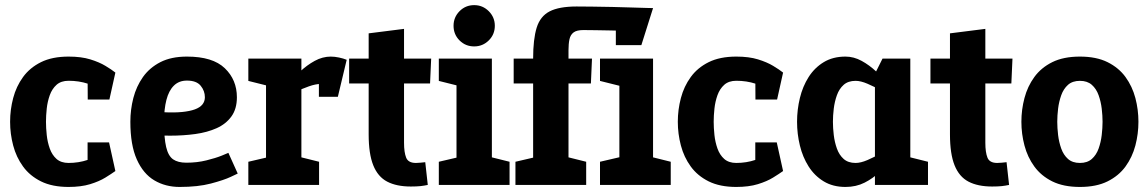

<svg xmlns="http://www.w3.org/2000/svg" viewBox="-20 -732 4546 760"><path d="M251.7 8Q186.7 8 142.3 -14Q98 -36 71.2 -73Q44.3 -110 32.2 -156Q20 -202 20 -250Q20 -298 32.2 -344Q44.3 -390 71.2 -427Q98 -464 142.3 -486Q186.7 -508 251.7 -508V-412.3Q221.7 -412.3 203.8 -396.3Q186 -380.3 177 -355.2Q168 -330 165 -302.2Q162 -274.3 162 -250Q162 -225.7 165 -197.5Q168 -169.3 177 -144Q186 -118.7 203.8 -102.8Q221.7 -87 251.7 -87ZM250.7 8V-87Q291.7 -87 327.5 -99.2Q363.3 -111.3 388.3 -126.3L436.7 -55Q421.3 -44 397 -29Q372.7 -14 336.8 -3Q301 8 250.7 8ZM388.3 -374Q363 -389 327.7 -400.7Q292.3 -412.3 251.3 -412.3V-508Q301.7 -508 337.3 -497Q373 -486 397.3 -471.3Q421.7 -456.7 436.7 -444.7ZM326.7 -168.3H411.7L436.7 -55H326.7ZM327.3 -338 326.7 -444 436.7 -444.7 413 -338Z M884 -127 921 -45Q921 -45 893.5 -32Q866 -19 814.8 -5.5Q763.7 8 691 8L717.7 -88Q760.3 -88 797 -97.2Q833.7 -106.3 857.3 -115.8Q881 -125.3 884 -127ZM496 -250H629.3Q629.3 -185.3 637.7 -150Q646 -114.7 665.2 -101.3Q684.3 -88 717.7 -88L691 8Q635 8 591 -18Q547 -44 521.5 -101Q496 -158 496 -250ZM720 -508Q822 -508 869.8 -462Q917.7 -416 917.7 -347Q917.7 -301 896 -271Q874.3 -241 837.3 -224.5Q800.3 -208 753.2 -201.5Q706 -195 654 -195L576 -196L629.3 -287.7Q670.3 -285.7 700.7 -288.7Q731 -291.7 751.2 -299Q771.3 -306.3 781.2 -318.5Q791 -330.7 791 -347Q791 -372.3 774.3 -392.7Q757.7 -413 720 -413Q688.3 -413 668.2 -393Q648 -373 638.7 -336.5Q629.3 -300 629.3 -250H496Q496 -298 507.8 -344Q519.7 -390 545.8 -427Q572 -464 614.8 -486Q657.7 -508 720 -508Z M1248.7 -399.7 1288.7 -508ZM1033 -500H1173V0H1033ZM1315.3 -381.3Q1298.3 -390.7 1282.3 -395.2Q1266.3 -399.7 1248.7 -399.7L1288.7 -508Q1304.7 -508 1322 -504.3Q1339.3 -500.7 1352.3 -495.3ZM1090.3 -336.7 1079.7 -340Q1079.7 -340 1090.7 -357Q1101.7 -374 1121.7 -399Q1141.7 -424 1168.2 -449Q1194.7 -474 1225.7 -491Q1256.7 -508 1289.7 -508L1249.7 -399.7Q1229.7 -399.7 1202.7 -390.2Q1175.7 -380.7 1149.8 -368.2Q1124 -355.7 1107.2 -346.2Q1090.3 -336.7 1090.3 -336.7ZM1043 -391.7 963 -411.7V-500H1043ZM963 0V-91.7L1063 -115L1043 0ZM1163 0 1136.3 -118.3 1243 -91.7V0ZM1242.3 -348.7V-488.7L1352.3 -495.3L1317.3 -348.7Z M1362 -401.7V-500H1686.7L1682.3 -401.7ZM1663.3 -90 1673.3 0Q1659.3 3 1644.3 4.7Q1629.3 6.3 1606.3 6.3Q1549.7 6.3 1512.7 -13Q1475.7 -32.3 1457.5 -77.7Q1439.3 -123 1439.3 -200V-600L1579.3 -617.7V-167Q1579.3 -129 1587.7 -108Q1596 -87 1626.3 -87Q1635.3 -87 1643.8 -88Q1652.3 -89 1663.3 -90Z M1787 0V-500H1927V0ZM1857 -548.3Q1822.7 -548.3 1799 -572Q1775.3 -595.7 1775.3 -630Q1775.3 -663.7 1799 -687.7Q1822.7 -711.7 1857 -711.7Q1890.7 -711.7 1914.7 -687.7Q1938.7 -663.7 1938.7 -630Q1938.7 -595.7 1914.7 -572Q1890.7 -548.3 1857 -548.3ZM1797 -391.7 1717 -411.7V-500H1797ZM1717 0V-91.7L1817 -115L1797 0ZM1917 0 1890.3 -118.3 1997 -91.7V0Z M2090.3 0V-500Q2090.3 -577 2104.3 -622.3Q2118.3 -667.7 2155.7 -687Q2193 -706.3 2262.3 -706.3Q2286.7 -706.3 2324.2 -705.8Q2361.7 -705.3 2403.2 -704.5Q2444.7 -703.7 2481.5 -702.3Q2518.3 -701 2541.7 -700.5Q2565 -700 2565 -700L2458.3 -610Q2458.3 -610 2439.8 -610.5Q2421.3 -611 2393.7 -611.5Q2366 -612 2337.5 -612.5Q2309 -613 2289 -613Q2263 -613 2250.5 -603.7Q2238 -594.3 2234.2 -576.7Q2230.3 -559 2230.3 -533V0ZM2013.3 -401.7V-500H2323.3L2319 -401.7ZM2431.7 0V-500H2565V0ZM2020.3 0V-91.7L2120.3 -115L2100.3 0ZM2220.3 0 2193.7 -118.3 2300.3 -91.7V0ZM2435 -391.7 2355 -411.7V-500H2435ZM2355 0V-91.7L2455 -115L2435 0ZM2555 0 2528.3 -118.3 2635 -91.7V0ZM2417.7 -553.3V-693.3L2565 -700L2518.7 -553.3Z M2894.7 8Q2829.7 8 2785.3 -14Q2741 -36 2714.2 -73Q2687.3 -110 2675.2 -156Q2663 -202 2663 -250Q2663 -298 2675.2 -344Q2687.3 -390 2714.2 -427Q2741 -464 2785.3 -486Q2829.7 -508 2894.7 -508V-412.3Q2864.7 -412.3 2846.8 -396.3Q2829 -380.3 2820 -355.2Q2811 -330 2808 -302.2Q2805 -274.3 2805 -250Q2805 -225.7 2808 -197.5Q2811 -169.3 2820 -144Q2829 -118.7 2846.8 -102.8Q2864.7 -87 2894.7 -87ZM2893.7 8V-87Q2934.7 -87 2970.5 -99.2Q3006.3 -111.3 3031.3 -126.3L3079.7 -55Q3064.3 -44 3040 -29Q3015.7 -14 2979.8 -3Q2944 8 2893.7 8ZM3031.3 -374Q3006 -389 2970.7 -400.7Q2935.3 -412.3 2894.3 -412.3V-508Q2944.7 -508 2980.3 -497Q3016 -486 3040.3 -471.3Q3064.7 -456.7 3079.7 -444.7ZM2969.7 -168.3H3054.7L3079.7 -55H2969.7ZM2970.3 -338 2969.7 -444 3079.7 -444.7 3056 -338Z M3443.3 -440 3583.3 -430V0H3443.3ZM3443.3 -440 3473.3 -500H3583.3V-430ZM3526 -163.3 3536.7 -160Q3536.7 -160 3528.2 -143Q3519.7 -126 3503.2 -101Q3486.7 -76 3461.3 -51Q3436 -26 3402.3 -9Q3368.7 8 3326.7 8L3366.7 -87Q3387 -87 3413.8 -98.5Q3440.7 -110 3466.5 -125.2Q3492.3 -140.3 3509.2 -151.8Q3526 -163.3 3526 -163.3ZM3526 -336.7Q3526 -336.7 3509.2 -348.2Q3492.3 -359.7 3466.5 -374.3Q3440.7 -389 3413.8 -400.5Q3387 -412 3366.7 -412L3326.7 -508Q3359.7 -508 3390.7 -491Q3421.7 -474 3448.2 -449Q3474.7 -424 3494.7 -399Q3514.7 -374 3525.7 -357Q3536.7 -340 3536.7 -340ZM3366.7 -412Q3337.3 -412 3319.5 -396.2Q3301.7 -380.3 3292.7 -355Q3283.7 -329.7 3280.3 -302Q3277 -274.3 3277 -250Q3277 -225.7 3280.3 -197.5Q3283.7 -169.3 3292.7 -144Q3301.7 -118.7 3319.5 -102.8Q3337.3 -87 3366.7 -87L3326.7 8Q3277 8 3240.7 -14Q3204.3 -36 3180.8 -73Q3157.3 -110 3146.2 -156Q3135 -202 3135 -250Q3135 -298 3146.2 -344Q3157.3 -390 3180.8 -427Q3204.3 -464 3240.7 -486Q3277 -508 3326.7 -508ZM3573.3 0 3546.7 -118.3 3653.3 -91.7V0Z M3663 -401.7V-500H3987.7L3983.3 -401.7ZM3964.3 -90 3974.3 0Q3960.3 3 3945.3 4.7Q3930.3 6.3 3907.3 6.3Q3850.7 6.3 3813.7 -13Q3776.7 -32.3 3758.5 -77.7Q3740.3 -123 3740.3 -200V-600L3880.3 -617.7V-167Q3880.3 -129 3888.7 -108Q3897 -87 3927.3 -87Q3936.3 -87 3944.8 -88Q3953.3 -89 3964.3 -90Z M4023 -250Q4023 -298 4035.2 -344Q4047.3 -390 4074.2 -427Q4101 -464 4145.3 -486Q4189.7 -508 4254.7 -508Q4319.7 -508 4364 -486Q4408.3 -464 4435.2 -427Q4462 -390 4474.2 -344Q4486.3 -298 4486.3 -250Q4486.3 -202 4474.2 -156Q4462 -110 4435.2 -73Q4408.3 -36 4364 -14Q4319.7 8 4254.7 8Q4189.7 8 4145.3 -14Q4101 -36 4074.2 -73Q4047.3 -110 4035.2 -156Q4023 -202 4023 -250ZM4165 -250Q4165 -225.7 4168.3 -197.5Q4171.7 -169.3 4180.7 -144Q4189.7 -118.7 4207.5 -102.8Q4225.3 -87 4254.7 -87Q4284 -87 4301.8 -102.8Q4319.7 -118.7 4328.7 -144Q4337.7 -169.3 4341 -197.5Q4344.3 -225.7 4344.3 -250Q4344.3 -274.3 4341 -302Q4337.7 -329.7 4328.7 -355Q4319.7 -380.3 4301.8 -396.2Q4284 -412 4254.7 -412Q4225.3 -412 4207.5 -396.2Q4189.7 -380.3 4180.7 -355Q4171.7 -329.7 4168.3 -302Q4165 -274.3 4165 -250Z"/></svg>

Font: Epunda Slab Light
Style: Regular
Weight: 300
Designer: Simon Atzbach
Foundry: typofactur
Version: Version 1.102